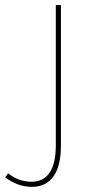

<svg xmlns="http://www.w3.org/2000/svg" viewBox="-113 -537 352 750"><path d="M11.2 192.9Q-43 192.9 -92.8 155.8L-81.1 140.1Q-40 173.3 11.2 172.9Q57.1 172.9 81.1 137Q105 101.1 105 30.8V-517.1H125V30.8Q125 110.8 95.9 151.9Q66.9 192.9 11.2 192.9Z"/></svg>

Font: Montserrat
Style: Thin
Weight: 250
Designer: Julieta Ulanovsky
Foundry: Julieta Ulanovsky
Version: Version 1.000;PS 002.000;hotconv 1.0.70;makeotf.lib2.5.58329